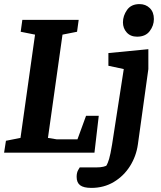

<svg xmlns="http://www.w3.org/2000/svg" viewBox="-33 -745 787 937"><path d="M-4 -58 67 -72 138 -576 68 -590 76 -648H351L343 -590L272 -576L201 -72L244 -65H345L387 -180H449L428 0H-13ZM413 172Q375 172 358 159Q341 146 341 118Q341 97 349 84Q357 71 356 72H437Q458 72 472 68.5Q486 65 487 62Q493 52 499.5 30.5Q506 9 514 -40L571 -408L496 -424V-486L691 -505V-408L640 -41Q632 17 601.5 65.5Q571 114 522.5 143Q474 172 413 172ZM636 -566Q604 -566 585.5 -586.5Q567 -607 567 -636Q567 -668 587 -696.5Q607 -725 648 -725Q678 -725 698 -705.5Q718 -686 718 -652Q718 -620 697.5 -593Q677 -566 636 -566Z"/></svg>

Font: Faustina VF Beta
Style: Italic
Weight: 400
Italic angle: -8°
Designer: Alfonso Garcia
Foundry: Omnibus-Type
Version: Version 1.006